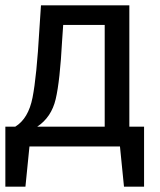

<svg xmlns="http://www.w3.org/2000/svg" viewBox="-20 -547 598 717"><path d="M518 150H443L428 0H90L75 150H0V-74H37Q86 -104 101.5 -182.5Q117 -261 127 -436L133 -527H463V-74H518ZM371 -74V-454H216L212 -396Q204 -245 188 -177Q172 -109 119 -74Z"/></svg>

Font: Trujillo
Style: Regular
Weight: 400
Designer: Fira Sans original fonts by bBox Type GmbH, Carrois Corporate GbR, & Edenspiekermann AG / Changes by Cristiano Sobral
Foundry: Fira Sans original fonts by bBox Type GmbH, Carrois Corporate GbR, & Edenspiekermann AG / Changes by Cristiano Sobral
Version: Version 4.301;October 17, 2021;FontCreator 14.0.0.2814 64-bi